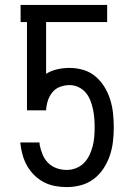

<svg xmlns="http://www.w3.org/2000/svg" viewBox="-20 -755 540 783"><path d="M252 8Q228 8 204 3.5Q180 -1 159 -12Q138 -23 120.5 -40Q103 -57 91 -78Q79 -99 72.5 -122Q66 -145 63 -169V-174H141L142 -163Q146 -143 154 -124Q162 -105 176.5 -90.5Q191 -76 211 -69Q231 -62 252 -62Q271 -62 289.5 -69Q308 -76 322 -90Q336 -104 344.5 -122Q353 -140 358 -159Q363 -178 364.5 -197.5Q366 -217 366 -236Q366 -255 364.5 -273.5Q363 -292 359 -310.5Q355 -329 348 -346.5Q341 -364 329 -378Q317 -392 299.5 -400Q282 -408 264 -408Q244 -408 225 -401Q206 -394 193.5 -378.5Q181 -363 175 -344Q169 -325 168 -305H90V-665H64V-735H417V-665H168V-454Q189 -467 213.5 -472.5Q238 -478 264 -478Q292 -478 319.5 -470Q347 -462 369 -443.5Q391 -425 406 -400.5Q421 -376 429.5 -348.5Q438 -321 441 -292.5Q444 -264 444 -236V-235Q444 -206 440.5 -176.5Q437 -147 427.5 -119.5Q418 -92 401.5 -67Q385 -42 361.5 -24.5Q338 -7 309.5 0.5Q281 8 252 8Z"/></svg>

Font: Iosevka Curly
Style: Regular
Weight: 400
Monospace: yes
Designer: Belleve Invis
Foundry: Belleve Invis
Version: Version 22.1.2; ttfautohint (v1.8.4)